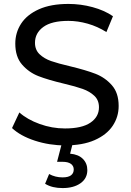

<svg xmlns="http://www.w3.org/2000/svg" viewBox="-20 -728 662 972"><path d="M40.9 -79.7 78 -158.7Q118 -123 180.6 -100.4Q243.1 -77.7 309 -77.7Q394.9 -77.7 437.9 -107.1Q481 -136.4 481 -184.9Q481 -220.9 457.6 -243Q434.1 -265.1 398.9 -277.7Q363.7 -290.3 302.9 -304.7Q223.3 -323.7 174.9 -342.5Q126.4 -361.3 91.9 -400.8Q57.4 -440.3 57.4 -507.3Q57.4 -563 87.1 -608.6Q116.9 -654.1 177.1 -681.1Q237.4 -708.1 326.6 -708.1Q388.6 -708.1 448.6 -691.9Q508.6 -675.7 551.9 -645.9L518.6 -565.6Q474.1 -593.9 424.1 -608.1Q374 -622.3 325.9 -622.3Q241.4 -622.3 199.3 -591.5Q157.1 -560.7 157.1 -511.4Q157.1 -475.4 180.6 -453.2Q204 -431 238.9 -418.9Q273.7 -406.7 336.4 -392.1Q415 -373.1 463.4 -354.4Q511.9 -335.6 546.3 -296.6Q580.7 -257.7 580.7 -191.7Q580.7 -136 550.4 -90.9Q520.1 -45.7 459.4 -18.8Q398.6 8.1 309.1 8.1Q229.7 8.1 156.3 -15.9Q82.9 -40 40.9 -79.7ZM208.3 202.3 228.7 153Q259.7 170 296.7 170Q325.3 170 339.3 159.6Q353.3 149.1 353.3 129.7Q353.3 112.1 339 101.6Q324.7 91.1 296 91.1H268.9L294.3 -6.7H349.3L334.9 50Q377.1 53.7 399.6 76.4Q422.1 99.1 422.1 133.1Q422.1 175.1 387.6 199.6Q353.1 224.1 296.9 224.1Q270.7 224.1 248.8 218.9Q226.9 213.7 208.3 202.3Z"/></svg>

Font: iiserrat Thin
Style: Regular
Weight: 100
Designer: Akira Ohta
Foundry: Akira Ohta
Version: Version 1.200;Glyphs 3.3.1 (3343)